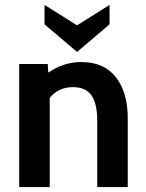

<svg xmlns="http://www.w3.org/2000/svg" viewBox="-20 -760 592 780"><path d="M425 -740V-661L293 -549L161 -661V-740L293 -657ZM310 -508Q403 -508 451 -446Q499 -384 499 -279V0H375V-269Q375 -339.5 351.5 -372.8Q328 -406 276 -406Q218.5 -406 182 -363V0H58V-500H174L176 -465Q239 -508 310 -508Z"/></svg>

Font: Cabin
Style: Bold
Weight: 700
Designer: Pablo Impallari
Foundry: Pablo Impallari. http://www.impallari.com Igino Marini. http://www.ikern.com
Version: Version 3.001;hotconv 1.0.109;makeotfexe 2.5.65596